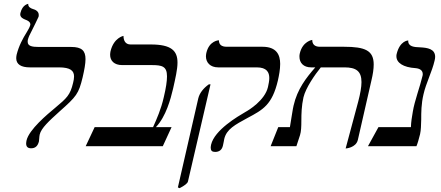

<svg xmlns="http://www.w3.org/2000/svg" viewBox="-20 -766 2313 1006"><path d="M126 -558C129 -570 137 -588 145 -602C150 -611 181 -675 182 -678C183 -682 183 -685 183 -688C183 -706 167 -715 152 -719C145 -721 126 -728 128 -746C127 -745 98 -743 87 -698C87 -695 86 -693 86 -691C86 -674 103 -667 113 -663C124 -659 139 -652 139 -638C139 -637 139 -635 138 -633C136 -624 126 -607 120 -597C100 -565 79 -527 67 -479C66 -473 65 -467 65 -461C65 -428 92 -413 136 -413H288C350 -413 368 -395 368 -365C368 -355 366 -344 363 -332C348 -268 330 -252 269 -201C228 -167 132 -87 119 -30C118 -24 117 -19 117 -14C117 2 125 11 143 11C165 11 178 -1 184 -25C186 -36 185 -46 188 -61C196 -95 237 -132 292 -182C381 -261 392 -274 413 -361C422 -400 428 -432 428 -456C428 -500 409 -520 353 -520H183C149 -520 125 -524 125 -547C125 -551 125 -554 126 -558Z M770 -533H664C636 -533 627 -555 627 -578C627 -578 576 -569 559 -497C558 -491 557 -485 557 -479C557 -447 579 -425 620 -425H774C829 -425 855 -419 855 -366C855 -341 850 -306 838 -256C824 -194 801 -142 782 -100H476L429 0H833L879 -100H797C850 -156 874 -247 887 -302C899 -356 910 -402 910 -438C910 -500 878 -533 770 -533Z M1155 -38C1167 -89 1211 -112 1277 -148C1358 -191 1406 -217 1436 -344C1442 -371 1448 -402 1448 -431C1448 -479 1429 -521 1355 -521H1168C1141 -521 1127 -532 1127 -555C1127 -555 1076 -554 1061 -488C1060 -482 1059 -476 1059 -471C1059 -438 1082 -413 1123 -413H1325C1378 -413 1391 -387 1391 -357C1391 -341 1387 -325 1384 -310C1368 -240 1282 -188 1267 -180C1226 -156 1104 -85 1086 -8C1085 -2 1084 3 1084 8C1084 23 1091 30 1107 30C1129 30 1143 19 1148 -3C1152 -17 1153 -31 1155 -38ZM921 220C946 207 963 195 965 184L1083 -324H1074C1046 -304 1026 -279 1019 -251L912 216Z M1791 12C1791 12 1845 9 1855 -33L1926 -344C1934 -377 1938 -405 1938 -428C1938 -501 1894 -521 1782 -521H1656C1629 -521 1616 -534 1616 -557C1616 -557 1566 -550 1551 -487C1549 -480 1549 -475 1549 -469C1549 -437 1570 -413 1610 -413H1632C1585 -359 1538 -300 1518 -212C1515 -202 1505 -135 1499 -100H1438L1398 0H1533L1552 -58C1558 -77 1559 -103 1559 -134C1559 -169 1560 -211 1570 -256C1582 -306 1630 -375 1661 -413H1785C1846 -413 1874 -393 1874 -336C1874 -310 1868 -276 1857 -234Z M2199 -272C2212 -330 2244 -391 2257 -448C2259 -456 2260 -462 2260 -468C2260 -510 2220 -516 2181 -518C2151 -519 2117 -521 2119 -554C2119 -554 2075 -554 2058 -482C2057 -479 2057 -474 2057 -471C2057 -437 2093 -413 2157 -409C2180 -407 2195 -397 2195 -378C2195 -375 2195 -373 2194 -369C2181 -313 2152 -237 2143 -181C2138 -152 2134 -128 2133 -100H1963L1908 0H2162C2168 -14 2174 -35 2181 -63C2186 -85 2186 -111 2187 -139C2187 -177 2187 -221 2199 -272Z"/></svg>

Font: Libertinus Serif
Style: Italic
Weight: 400
Italic angle: -12°
Designer: Philipp H. Poll, Khaled Hosny
Foundry: Caleb Maclennan
Version: Version 7.050;RELEASE